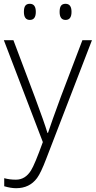

<svg xmlns="http://www.w3.org/2000/svg" viewBox="-20 -740 499 1000"><path d="M135.3 -720.2Q166.5 -720.2 166.5 -678.2Q166.5 -636.2 135.5 -636.2Q104.5 -636.2 104.5 -678.2Q104.5 -700.2 111.8 -710.2Q119.1 -720.2 135.3 -720.2ZM321.3 -720.2Q352.5 -720.2 352.5 -678.2Q352.5 -636.2 321.5 -636.2Q290.5 -636.2 290.5 -678.2Q290.5 -700.2 297.9 -710.2Q305.2 -720.2 321.3 -720.2ZM64 240.2Q36.1 240.2 2 230V188Q29.8 195.8 63 195.8Q111.8 195.8 141.6 147.5Q160.6 117.7 203.1 0L0 -530.8H49.8L162.1 -232.9Q211.4 -100.6 227.1 -47.9H230Q248 -103 296.9 -235.8L409.2 -530.8H459L221.2 85.9Q192.9 160.6 172.9 187.5Q133.8 240.2 64 240.2Z"/></svg>

Font: Open Sans Hebrew Light
Style: Regular
Weight: 300
Foundry: Ascender Corporation, Yanek Iontef
Version: Version 2.001;PS 002.001;hotconv 1.0.70;makeotf.lib2.5.58329